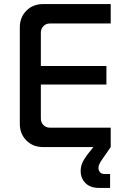

<svg xmlns="http://www.w3.org/2000/svg" viewBox="-20 -720 614 940"><path d="M191 0Q141 0 109 -32.5Q77 -65 77 -114V-586Q77 -635 109 -667.5Q141 -700 191 -700H522V-605H224Q205 -605 192.5 -592Q180 -579 180 -560V-140Q180 -121 192.5 -108Q205 -95 224 -95H522V0ZM128 -306V-397H501V-306ZM465 200Q422 200 398.5 176.5Q375 153 375 117Q375 92 386.5 70Q398 48 423 18L475 -47L522 0L477 65Q471 74 466.5 83.5Q462 93 462 103Q462 113 469 122.5Q476 132 493 132H519V200Z"/></svg>

Font: SUSE Medium
Style: Regular
Weight: 500
Designer: Rene Bieder
Foundry: SUSE
Version: Version 1.000